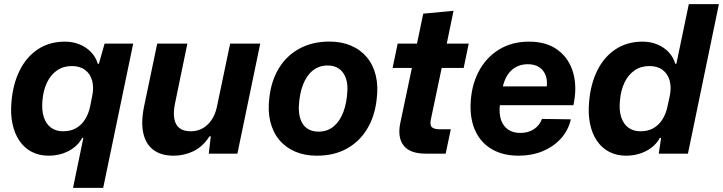

<svg xmlns="http://www.w3.org/2000/svg" viewBox="-20 -749 3525 936"><path d="M336 167 386.3 -76.6 381 -77.3Q358.6 -35.7 314.4 -12.9Q270.1 10 216.9 10Q170.6 10 134.4 -8.9Q98.3 -27.9 74.5 -63Q50.7 -98.1 40.6 -146.6Q30.4 -195.1 36.1 -254.6Q43.3 -339.4 75.8 -405.3Q108.3 -471.1 164.5 -508.6Q220.7 -546 297 -546Q335.1 -546 367.9 -532.6Q400.7 -519.1 424 -494.9Q447.3 -470.6 456.6 -438.1H462L489.9 -536.3H629.3L483 167ZM287.4 -109Q323.9 -109 350.3 -123.9Q376.7 -138.7 394.3 -166.4Q411.9 -194 419.3 -229.9L429.1 -279Q438.4 -321.9 429.3 -355.4Q420.1 -389 394.9 -408Q369.7 -427 330.1 -427Q289 -427 258.2 -405.9Q227.4 -384.7 209.3 -347Q191.1 -309.3 186.9 -259.3Q182.6 -212.4 193.4 -178.6Q204.3 -144.7 228.3 -126.9Q252.3 -109 287.4 -109Z M826.6 10Q766 10 728.3 -17.9Q690.6 -45.9 678.6 -99.8Q666.6 -153.7 682.6 -231.3L746.4 -536.3H893.4L833.4 -245.7Q824.4 -202.6 829.4 -171.9Q834.3 -141.3 854.2 -125.1Q874.1 -109 909.6 -109Q942.3 -109 968.2 -123.7Q994.1 -138.4 1012.2 -165.6Q1030.3 -192.7 1037.6 -229.3L1101.9 -536.3H1248.6L1137.3 0H997.7L1007.7 -84.4H1001.1Q969.1 -34.3 923.4 -12.1Q877.7 10 826.6 10Z M1524.4 10Q1465.6 10 1418.9 -9.9Q1372.3 -29.9 1341.1 -67.4Q1310 -105 1297.4 -157.5Q1284.9 -210 1293.4 -275.1Q1302.7 -356 1339.9 -416.9Q1377 -477.9 1439.9 -512.1Q1502.7 -546.3 1585.9 -546.3Q1644.7 -546.3 1691.2 -526.5Q1737.7 -506.7 1768.7 -469.5Q1799.7 -432.3 1812.1 -380.1Q1824.6 -328 1816 -262.6Q1806.7 -181 1769.4 -119.7Q1732.1 -58.4 1670.3 -24.2Q1608.4 10 1524.4 10ZM1532.7 -107.3Q1575.7 -107.3 1605.9 -132.1Q1636.1 -157 1653.3 -201.5Q1670.4 -246 1673.4 -304.9Q1675.4 -335.1 1668.9 -358.4Q1662.4 -381.7 1649.9 -397.6Q1637.4 -413.4 1619.1 -421.6Q1600.9 -429.7 1577.3 -429.7Q1535 -429.7 1504.6 -405Q1474.1 -380.3 1457 -335.8Q1439.9 -291.3 1436.9 -231.9Q1435.9 -201.3 1441.9 -178Q1447.9 -154.7 1460.2 -139Q1472.6 -123.3 1491.2 -115.3Q1509.9 -107.3 1532.7 -107.3Z M2055.6 0Q1977.6 0 1947.2 -40.1Q1916.9 -80.1 1931.4 -149.4L1988 -417.9H1894L1918.6 -536.3H2012.9L2043.3 -682.4L2191 -696.4L2157.9 -536.3H2265L2240.4 -417.9H2133.3L2080.3 -166Q2074.6 -137 2086.5 -127.9Q2098.4 -118.7 2124.9 -118.7H2177.6L2152.7 0Z M2509 10Q2432.7 10 2379.2 -20.8Q2325.7 -51.7 2299 -107.3Q2272.3 -163 2274 -236.7Q2276.3 -327.3 2312 -397.2Q2347.7 -467 2411.2 -506.5Q2474.7 -546 2559 -546Q2644.7 -546 2699.3 -505.3Q2754 -464.7 2774.2 -394.5Q2794.3 -324.3 2775.3 -236H2416.7Q2412.3 -193.3 2423 -163.2Q2433.7 -133 2457.8 -117Q2482 -101 2516.7 -101Q2556.3 -101 2584 -120Q2611.7 -139 2622 -169.3L2763 -167.3Q2750.3 -113 2714.2 -73.3Q2678 -33.7 2625.2 -11.8Q2572.3 10 2509 10ZM2429.3 -317.7 2420.7 -327.7H2653.3L2644 -316.3Q2650.3 -352.7 2640.8 -379.5Q2631.3 -406.3 2609 -421.2Q2586.7 -436 2553 -436Q2520.7 -436 2495.3 -422.2Q2470 -408.3 2453.3 -382.2Q2436.7 -356 2429.3 -317.7Z M3032.1 10Q2985.9 10 2949.7 -8.9Q2913.6 -27.9 2889.8 -63Q2866 -98.1 2856.2 -146.6Q2846.4 -195.1 2852.1 -254.6Q2859.3 -339.4 2891.8 -405.3Q2924.3 -471.1 2980.5 -508.6Q3036.7 -546 3113 -546Q3151.1 -546 3183.9 -532.6Q3216.7 -519.1 3239.6 -494.9Q3262.6 -470.6 3271.9 -438.1H3277.3L3338 -729H3484.7L3333.7 0H3191.4L3202.9 -76.6L3197 -77.3Q3174.6 -35.7 3130 -12.9Q3085.4 10 3032.1 10ZM3102.1 -109Q3138.6 -109 3165 -123.9Q3191.4 -138.7 3209 -166.4Q3226.6 -194 3234 -229.9L3244.6 -279Q3253.9 -321.9 3244.7 -355.4Q3235.6 -389 3210.4 -408Q3185.1 -427 3145.6 -427Q3104.4 -427 3073.6 -405.9Q3042.9 -384.7 3024.7 -347Q3006.6 -309.3 3002.3 -259.3Q2997.3 -212.4 3008.1 -178.6Q3019 -144.7 3043 -126.9Q3067 -109 3102.1 -109Z"/></svg>

Font: Mona Sans
Style: Italic
Weight: 200
Italic angle: -11.6951°
Designer: Deni Anggara
Foundry: GitHub
Version: Version 2.000